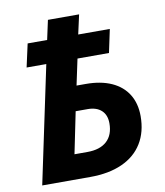

<svg xmlns="http://www.w3.org/2000/svg" viewBox="-85 -830 774 900"><g transform="rotate(-10 302.5 -380.0)"><path d="M160.6 -557.1H66.9L91.3 -667.5H184.1L204.1 -759.8H352.5L332 -667.5H482.4L459 -557.1H309.1L282.7 -433.1H326.7Q397.9 -433.1 449 -410.2Q500 -387.2 526.9 -343.8Q553.7 -300.3 553.7 -240.2Q553.7 -165 520.5 -111.1Q487.3 -57.1 424.1 -28.6Q360.8 0 272 0H43ZM403.8 -232.4Q403.8 -272 380.4 -293.7Q356.9 -315.4 314.9 -315.4H257.8L217.3 -117.7H278.8Q338.9 -117.7 371.3 -147.2Q403.8 -176.8 403.8 -232.4Z"/></g></svg>

Font: Viking Open Sans
Style: Bold Italic
Weight: 700
Italic angle: -12°
Foundry: Ascender Corporation
Version: Version 2.000